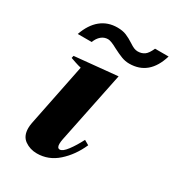

<svg xmlns="http://www.w3.org/2000/svg" viewBox="-174 -809 835 920"><g transform="rotate(30 243.5 -349.0)"><path d="M206 -706Q235 -706 255.5 -697.5Q276 -689 299 -674Q314 -664 324.5 -659.5Q335 -655 346 -655Q367 -655 382.5 -665.5Q398 -676 412 -708H487Q450 -584 340 -584Q318 -584 297 -592Q276 -600 247 -615Q211 -635 195 -635Q174 -635 158 -621.5Q142 -608 133 -584H56Q77 -644 115 -675Q153 -706 206 -706ZM76 -75Q76 -88 79 -104L149 -451Q135 -454 115.5 -460.5Q96 -467 88 -470L91 -483L327 -506L246 -111Q243 -96 243 -84Q243 -61 258 -61Q274 -61 296.5 -91Q319 -121 340 -162L366 -147Q336 -79 286 -34.5Q236 10 172 10Q134 10 105 -10.5Q76 -31 76 -75Z"/></g></svg>

Font: Trirong ExtraBold
Style: Italic
Weight: 800
Italic angle: -12°
Designer: Katatrad Team
Foundry: CadsonDemak
Version: Version 1.001